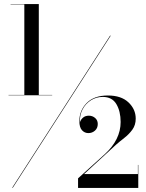

<svg xmlns="http://www.w3.org/2000/svg" viewBox="-20 -826 722 947"><path d="M22 -357.8H100V-804.2H32.2V-806H171.4V-357.8H237.4V-356H22ZM523 -650H526L43 100H40ZM662 101H365V53.6L495.6 -64.4Q575 -136.6 575 -224.2Q575 -277.2 553.9 -312.6Q532.8 -348 486.8 -348Q454.9 -348 428.6 -331.6Q402.4 -315.1 387.4 -286.8Q372.4 -258.5 374.1 -222.9Q378.2 -235.9 389.3 -245.6Q400.4 -255.4 418.4 -255.4Q436 -255.4 449.1 -244.2Q462.2 -233 462.2 -214.6Q462.2 -193.9 448.4 -181.7Q434.5 -169.5 416 -169.5Q397.5 -169.5 384.4 -183.6Q371.4 -197.8 371.4 -228.4Q371.4 -281 407.7 -318Q444 -355 512 -355Q578.1 -355 613.8 -320.9Q649.4 -286.9 649.4 -241Q649.4 -209.2 632.8 -186.4Q616.2 -163.6 593.5 -146.1Q570.8 -128.5 552.2 -112.2L394.5 32.6H660.2V-12.4H662Z"/></svg>

Font: Bodoni* 72 Medium
Style: Regular
Weight: 500
Version: Version 1.002; ttfautohint (v0.97) -l 8 -r 50 -G 200 -x 14 -